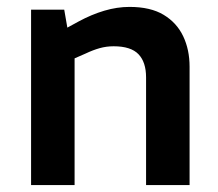

<svg xmlns="http://www.w3.org/2000/svg" viewBox="-20 -536 632 556"><path d="M70 0V-508H166L175 -456L208 -474Q245 -494 282 -505Q319 -516 355 -516Q416 -516 454 -493Q492 -470 510.5 -431Q529 -392 529 -343V0H403V-312Q403 -356 381 -379Q359 -402 309 -402Q288 -402 268.5 -396.5Q249 -391 228 -381L196 -367V0Z"/></svg>

Font: REM Medium Medium
Style: Regular
Weight: 500
Version: Version 1.005;gftools[0.9.28]